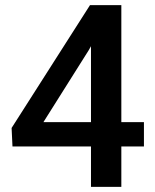

<svg xmlns="http://www.w3.org/2000/svg" viewBox="-20 -731 608 751"><path d="M454.6 -253.4H543V-158.2H454.6V0H335.9V-158.2H28.8L25.4 -230.5L332 -710.9H454.6ZM149.9 -253.4H335.9V-550.3L327.1 -534.7Z"/></svg>

Font: Vazir Medium UI
Style: Medium-UI
Weight: 500
Designer: Saber Rastikerdar
Foundry: Saber Rastikerdar
Version: Version 30.0.0